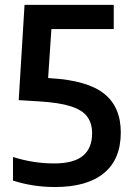

<svg xmlns="http://www.w3.org/2000/svg" viewBox="-20 -760 540 790"><path d="M206.5 9.5Q115 9.5 33.5 -17V-114Q117.5 -87.5 203 -87.5Q283 -87.5 321 -118.8Q359 -150 359 -211.5Q359 -252.5 339.2 -279.8Q319.5 -307 271.5 -322.5Q223.5 -338 139 -343L57 -348L81 -740H448V-640.5H191.5L178 -439L189.5 -438Q340 -429 408.5 -374.5Q477 -320 477 -215Q477 -104.5 407.5 -47.5Q338 9.5 206.5 9.5Z"/></svg>

Font: Encode Sans Semi Condensed SemiBold
Style: Regular
Weight: 600
Width: 4
Designer: Multiple Designers
Foundry: Impallari Type
Version: Version 3.000; ttfautohint (v1.8.3) -l 8 -r 50 -G 200 -x 14 